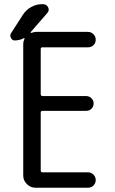

<svg xmlns="http://www.w3.org/2000/svg" viewBox="-20 -880 540 900"><path d="M48.8 -690.4Q37.1 -690.4 31.2 -702.1Q25.4 -713.9 31.2 -723.6L87.9 -811.5Q102.5 -834 126.5 -847.2Q150.4 -860.4 175.8 -860.4H181.6Q198.2 -860.4 205.6 -845.7Q212.9 -831.1 201.2 -818.4L123 -728.5Q124 -727.5 126 -725.6Q137.7 -729.5 146.5 -730.5H392.6Q407.2 -730.5 418 -719.7Q428.7 -709 428.7 -693.8Q428.7 -678.7 418.5 -668.5Q408.2 -658.2 392.6 -658.2H178.7Q170.9 -658.2 170.9 -650.4V-439.5Q170.9 -430.7 178.7 -429.7H383.8Q398.4 -429.7 408.7 -419.4Q418.9 -409.2 418.9 -395Q418.9 -380.9 409.2 -370.6Q399.4 -360.4 383.8 -360.4H178.7Q170.9 -360.4 170.9 -351.6V-81.1Q170.9 -72.3 178.7 -72.3H392.6Q407.2 -72.3 418 -61.5Q428.7 -50.8 428.7 -36.1Q428.7 -21.5 418.5 -10.7Q408.2 0 392.6 0H146.5Q123 0 106 -17.1Q88.9 -34.2 88.9 -56.6V-672.9Q88.9 -685.5 94.7 -698.2Q95.7 -700.2 94.7 -701.2Q93.8 -702.1 91.8 -701.2Q72.3 -690.4 48.8 -690.4Z"/></svg>

Font: Rounded Mgen+ 2m regular
Style: Regular
Weight: 400
Designer: [Source Han Sans]
Ryoko NISHIZUKA  (kana & ideographs); Paul D. Hunt (Latin, Greek & Cyrillic); Wenlong ZHANG  (bopomofo
Version: Version 1.059.20150602